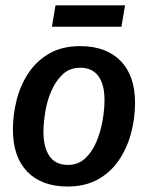

<svg xmlns="http://www.w3.org/2000/svg" viewBox="-20 -685 552 718"><path d="M233.3 12.5Q135.8 12.5 82.1 -42.9Q28.3 -98.3 28.3 -200.8Q28.3 -256.7 42.5 -312.1Q56.7 -367.5 87.1 -412.9Q117.5 -458.3 165.4 -485.4Q213.3 -512.5 280 -512.5Q376.7 -512.5 430.8 -457.5Q485 -402.5 485 -300Q485 -243.3 470.4 -187.9Q455.8 -132.5 425.4 -87.1Q395 -41.7 347.1 -14.6Q299.2 12.5 233.3 12.5ZM233.3 -68.3Q272.5 -68.3 298.8 -92.9Q325 -117.5 340.8 -155.4Q356.7 -193.3 363.8 -235Q370.8 -276.7 370.8 -310.8Q370.8 -369.2 347.9 -400.4Q325 -431.7 280 -431.7Q240.8 -431.7 214.6 -407.1Q188.3 -382.5 172.1 -345Q155.8 -307.5 149.2 -266.2Q142.5 -225 142.5 -190.8Q142.5 -134.2 165 -101.3Q187.5 -68.3 233.3 -68.3ZM174.2 -585 187.5 -665H447.5L434.2 -585Z"/></svg>

Font: Familjen Grotesk GF Medium
Style: Italic
Weight: 500
Designer: Anders Wikstroem, Jonas Baeckman, Matilda Gysing, Kristian Moeller
Foundry: Familjen STHML AB
Version: Version 2.000; Beta; Release 4; Build 6